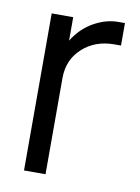

<svg xmlns="http://www.w3.org/2000/svg" viewBox="-65 -556 440 602"><g transform="rotate(10 155.0 -255.0)"><path d="M53 -500H121.5V-425.5Q146.5 -466 185.2 -488Q224 -510 264 -510H284.5V-438.5H263.5Q202.5 -438.5 162 -401.5Q121.5 -364.5 121.5 -306.5V0H53Z"/></g></svg>

Font: Overused Grotesk Book
Style: Regular
Weight: 375
Version: Version 0.004